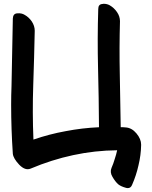

<svg xmlns="http://www.w3.org/2000/svg" viewBox="-20 -842 793 1001"><path d="M634.8 -177.7Q627.9 -178.7 622.1 -178.7Q615.2 -178.7 609.4 -178.7Q607.4 -317.4 604.5 -455.1Q601.6 -592.8 605.5 -731.4Q605.5 -756.8 589.8 -779.3Q574.2 -801.8 551.8 -814.5Q538.1 -822.3 519.5 -822.3Q516.6 -822.3 514.6 -821.3Q492.2 -820.3 492.2 -794.9Q487.3 -640.6 491.2 -486.3Q495.1 -333 496.1 -178.7Q408.2 -174.8 322.3 -158.2Q236.3 -142.6 154.3 -114.3Q148.4 -255.9 153.3 -398.4Q158.2 -540 161.1 -681.6Q161.1 -707 145.5 -730.5Q129.9 -752.9 108.4 -764.6Q92.8 -774.4 70.3 -772.5Q47.9 -771.5 46.9 -745.1Q43.9 -568.4 40 -392.6Q38.1 -344.7 38.1 -295.9Q38.1 -168 46.9 -40Q49.8 -15.6 80.1 16.6Q111.3 48.8 139.6 37.1Q248 -8.8 361.3 -33.2Q474.6 -57.6 590.8 -58.6Q585.9 -36.1 578.1 -12.7Q571.3 10.7 561.5 33.2Q551.8 55.7 566.4 80.1Q581.1 105.5 596.7 119.1Q610.4 129.9 634.8 136.7Q640.6 138.7 646.5 138.7Q662.1 138.7 668.9 121.1Q690.4 72.3 702.1 19.5Q714.8 -33.2 715.8 -85.9Q715.8 -86.9 715.8 -87.9Q715.8 -117.2 691.4 -146.5Q667 -175.8 634.8 -177.7Z"/></svg>

Font: TroubleSide
Style: Comic
Weight: 400
Designer: Koroletov
Version: 1_5